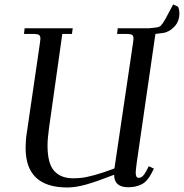

<svg xmlns="http://www.w3.org/2000/svg" viewBox="-20 -828 820 856"><path d="M86.9 -676.8 89.8 -702.1H304.2L300.8 -676.8H257.8L198.2 -254.9Q191.9 -208 191.9 -179.2Q191.9 -99.1 221.4 -66.2Q251 -33.2 305.2 -33.2Q327.6 -33.2 346.4 -35.4Q365.2 -37.6 403.1 -47.9Q440.9 -58.1 490.2 -77.1L573.2 -637.2Q575.2 -650.9 575.2 -655.8Q575.2 -668.5 568.4 -672.6Q561.5 -676.8 543 -676.8H502L504.9 -702.1H646L673.8 -705.1Q689.9 -706.5 697.5 -714.1Q705.1 -721.7 717.8 -744.1L752 -808.1L773.9 -797.9Q779.8 -784.7 779.8 -768.1Q779.8 -731.9 755.9 -707.5Q731.9 -683.1 701.2 -680.2L672.9 -676.8L589.8 -104Q585 -68.8 585 -58.1Q585 -35.2 598.1 -35.2Q616.7 -35.2 631.8 -64.9L643.1 -86.9L666 -76.2L654.8 -54.2Q636.7 -19 611.1 -6.1Q585.4 6.8 551.8 6.8Q488.8 6.8 488.8 -48.8Q411.1 -18.6 364.5 -5.4Q317.9 7.8 279.8 7.8Q94.2 7.8 94.2 -168Q94.2 -203.1 99.1 -232.9L158.2 -637.2Q160.2 -650.9 160.2 -655.8Q160.2 -668.5 153.3 -672.6Q146.5 -676.8 127.9 -676.8Z"/></svg>

Font: Dihjauti S
Style: Bold Italic
Weight: 700
Italic angle: -9°
Designer: T. Christopher White
Version: Version 3.0.0